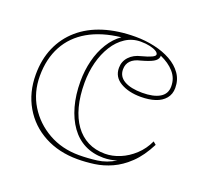

<svg xmlns="http://www.w3.org/2000/svg" viewBox="-98 -627 794 754"><g transform="rotate(20 299.0 -250.0)"><path d="M296 15Q218 15 157.5 -17.5Q97 -50 63 -108.5Q29 -167 29 -242Q29 -305 51 -355.5Q73 -406 114.5 -442Q156 -478 215 -496.5Q274 -515 348 -515Q388 -515 426.5 -506.5Q465 -498 495.5 -481Q526 -464 544 -438.5Q562 -413 562 -379Q562 -353 547 -335Q532 -317 506 -308.5Q480 -300 446 -300Q395 -300 361 -320Q327 -340 327 -378Q327 -405 345 -424.5Q363 -444 394 -451Q448 -465 448 -477Q448 -484 438.5 -490Q429 -496 412 -500Q395 -504 373 -504Q338 -504 309.5 -485.5Q281 -467 261 -435Q241 -403 230.5 -362.5Q220 -322 220 -277Q220 -222 231.5 -178.5Q243 -135 265 -104.5Q287 -74 318.5 -58Q350 -42 390 -42Q421 -42 452.5 -55Q484 -68 511 -93Q538 -118 554 -153L566 -143Q539 -90 506 -58.5Q473 -27 437.5 -11Q402 5 366 10Q330 15 296 15ZM465 -479V-474Q463 -461 447 -452Q431 -443 398 -434Q344 -422 344 -378Q344 -348 371 -332.5Q398 -317 446 -317Q493 -317 519 -332.5Q545 -348 545 -379Q545 -397 539.5 -411.5Q534 -426 523 -438.5Q512 -451 497.5 -461Q483 -471 465 -479ZM46 -242Q46 -174 79 -120Q112 -66 168.5 -34Q225 -2 296 -2Q333 -2 371.5 -7Q410 -12 446 -34Q434 -30 419.5 -27.5Q405 -25 390 -25Q346 -25 311.5 -42.5Q277 -60 253 -93.5Q229 -127 216 -173.5Q203 -220 203 -277Q203 -322 213.5 -364Q224 -406 245 -440Q266 -474 295 -494Q215 -485 159.5 -453Q104 -421 75 -367.5Q46 -314 46 -242Z"/></g></svg>

Font: Kalnia Glaze Thin SemiBold
Style: Regular
Weight: 600
Version: Version 1.110